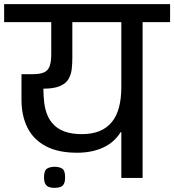

<svg xmlns="http://www.w3.org/2000/svg" viewBox="-56 -861 843 929"><path d="M208 48Q194 48 182.5 44.5Q171 41 164 30Q157 19 157 -3Q157 -37 172 -45.5Q187 -54 208 -54Q230 -54 244.5 -45.5Q259 -37 259 -3Q259 19 252.5 30Q246 41 234 44.5Q222 48 208 48ZM531 0V-222H528Q497 -172 444 -147.5Q391 -123 323 -122Q229 -121 168 -152.5Q107 -184 77.5 -242Q48 -300 48 -378V-502H100Q138 -502 157.5 -511Q177 -520 184.5 -541.5Q192 -563 192 -600V-754H-36V-841H767V-754H634V0ZM154 -432Q154 -396 158 -363.5Q162 -331 173.5 -303.5Q185 -276 206 -255.5Q227 -235 260 -223.5Q293 -212 340 -212Q390 -212 426 -227Q462 -242 485.5 -271Q509 -300 520 -342.5Q531 -385 531 -439V-754H294V-581Q294 -553 291 -526.5Q288 -500 275.5 -478.5Q263 -457 234 -444.5Q205 -432 154 -432Z"/></svg>

Font: Matangi SemiBold
Style: Regular
Weight: 600
Designer: Prashant Pant
Foundry: The Graphic Ant
Version: Version 3.002